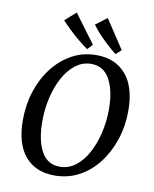

<svg xmlns="http://www.w3.org/2000/svg" viewBox="-86 -827 723 903"><g transform="rotate(10 275.5 -375.5)"><path d="M236 11Q146 11 95.5 -48Q45 -107 45 -221Q45 -294 66 -358.5Q87 -423 125.5 -473Q164 -523 217 -552Q270 -581 334 -581Q424 -581 475 -521.5Q526 -462 526 -348Q526 -276 504.5 -211Q483 -146 444.5 -96Q406 -46 353 -17.5Q300 11 236 11ZM253 -34Q295 -34 328.5 -59.5Q362 -85 385.5 -128.5Q409 -172 422 -226.5Q435 -281 435 -339Q435 -428 405.5 -482Q376 -536 317 -536Q275 -536 241.5 -510Q208 -484 184.5 -440.5Q161 -397 148.5 -342.5Q136 -288 136 -231Q136 -141 165 -87.5Q194 -34 253 -34ZM446 -624 420 -601Q401 -616 378 -637Q355 -658 334.5 -680Q314 -702 301 -721L355 -762ZM308 -626 285 -601Q264 -615 239.5 -635.5Q215 -656 192.5 -677.5Q170 -699 155 -716L207 -762Z"/></g></svg>

Font: Yrsa
Style: Italic
Weight: 400
Italic angle: -7.10001°
Designer: Anna Giedrys (Yrsa+Rasa design), David Brezina (Yrsa art-direction, Rasa art-direction, design)
Foundry: Rosetta Type Foundry
Version: Version 2.004